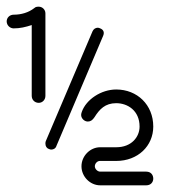

<svg xmlns="http://www.w3.org/2000/svg" viewBox="-20 -555 542 575"><path d="M116 -515C116 -526 107 -535 96 -535C90 -535 86 -534 83 -531C65 -517 43 -511 21 -511C9 -511 0 -502 0 -491C0 -479 10 -470 21 -470C40 -470 57 -474 75 -480V-268C75 -256 84 -247 96 -247C107 -247 116 -256 116 -268ZM117 -132C116 -129 116 -127 116 -125C116 -117 120 -111 126 -109C129 -108 131 -107 133 -107C141 -107 147 -111 149 -118L289 -448C294 -460 288 -467 280 -470C278 -471 275 -472 273 -472C266 -472 260 -468 257 -461ZM280 -114C250 -114 224 -88 224 -57C224 -26 250 0 280 0H418C432 0 439 -10 439 -20C439 -31 432 -41 418 -41H280C272 -41 264 -49 264 -57C264 -65 271 -73 279 -73H328C393 -73 439 -118 439 -176C439 -241 391 -287 328 -287C283 -287 238 -257 225 -220C224 -217 223 -214 223 -211C223 -200 233 -191 243 -191C251 -191 257 -195 263 -204C278 -228 295 -246 328 -246C362 -246 398 -224 398 -176C398 -145 374 -114 328 -114Z"/></svg>

Font: Fabada
Style: Regular
Weight: 400
Designer: deFharo
Foundry: deFharo.com
Version: Version 4.000 2011 initial release